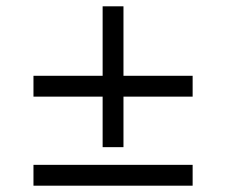

<svg xmlns="http://www.w3.org/2000/svg" viewBox="-20 -588 715 608"><path d="M590 -282V-348H371V-568H305V-348H86V-282H305V-122H371V-282ZM590 0V-66H86V0Z"/></svg>

Font: STIXGeneral
Style: Italic
Weight: 400
Italic angle: -16.33°
Designer: MicroPress Inc., with final additions and corrections provided by Coen Hoffman, Elsevier (retired)
Version: Version 1.1.0